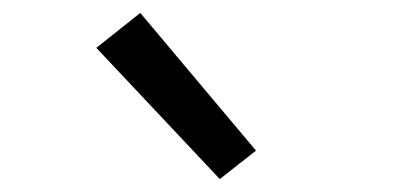

<svg xmlns="http://www.w3.org/2000/svg" viewBox="-20 -821 640 297"><path d="M320 -544 129 -747 197 -801 376 -588Z"/></svg>

Font: Iosevka Plex Etoile
Style: Regular
Weight: 400
Designer: Belleve Invis
Foundry: Belleve Invis
Version: Version 25.1.1; ttfautohint (v1.8.4)